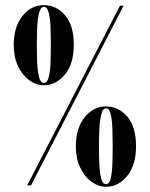

<svg xmlns="http://www.w3.org/2000/svg" viewBox="-20 -722 583 748"><path d="M151 -390Q120.5 -390 93.8 -409.5Q67 -429 50.2 -464.2Q33.5 -499.5 33.5 -547.5Q33.5 -617 67.2 -659.5Q101 -702 151 -702Q199.5 -702 233.5 -662.5Q267.5 -623 267.5 -547.5Q267.5 -473.5 233 -431.8Q198.5 -390 151 -390ZM86 0 447.5 -700H461.5L101 0ZM151 -399Q164.5 -399 170.2 -423.2Q176 -447.5 177 -482Q178 -516.5 178 -546.5Q178 -577 177 -611.8Q176 -646.5 170.2 -671Q164.5 -695.5 151 -695.5Q138 -695.5 132 -670.8Q126 -646 124.8 -611Q123.5 -576 123.5 -545.5Q123.5 -515 124.8 -481Q126 -447 131.8 -423Q137.5 -399 151 -399ZM393.5 5.5Q363 5.5 336 -14.2Q309 -34 292.2 -69.5Q275.5 -105 275.5 -152Q275.5 -222 309.5 -264.8Q343.5 -307.5 393.5 -307.5Q441.5 -307.5 475.8 -267.8Q510 -228 510 -152Q510 -79 475.8 -36.8Q441.5 5.5 393.5 5.5ZM393.5 -4.5Q406.5 -4.5 411.8 -28.8Q417 -53 418 -87Q419 -121 419 -151Q419 -181.5 418 -216.2Q417 -251 411.8 -275.5Q406.5 -300 393.5 -300Q380 -300 374.2 -275.2Q368.5 -250.5 367 -215.5Q365.5 -180.5 365.5 -150Q365.5 -119.5 366.8 -85.8Q368 -52 373.8 -28.2Q379.5 -4.5 393.5 -4.5Z"/></svg>

Font: Imbue 100pt Black
Style: Regular
Weight: 900
Designer: Tyler Finck
Foundry: Etcetera Type Company
Version: Version 1.102; ttfautohint (v1.8.3)